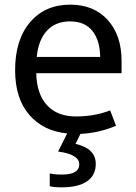

<svg xmlns="http://www.w3.org/2000/svg" viewBox="-20 -566 584 826"><path d="M503 -304V-251H136Q138 -161 182.5 -113Q227 -65 307 -65Q386 -65 454 -91L479 -25Q407 6 326 10L305 53Q392 73 392 139Q392 188 354.5 214Q317 240 244 240Q212 240 194 235V180Q214 185 247 185Q321 185 321 141Q321 98 230 86L269 8Q166 -2 105.5 -72.5Q45 -143 45 -264Q45 -395 109.5 -470.5Q174 -546 282 -546Q384 -546 443.5 -480Q503 -414 503 -304ZM138 -321H411Q410 -392 377.5 -433Q345 -474 281 -474Q219 -474 182 -434Q145 -394 138 -321Z"/></svg>

Font: Advent Sans Logo
Style: Regular
Weight: 400
Designer: Types & Symbols
Foundry: Types & Symbols
Version: Version 1.002